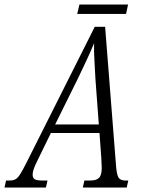

<svg xmlns="http://www.w3.org/2000/svg" viewBox="-70 -833 636 853"><path d="M-50 0 -43 -31H-29Q-13 -31 -2.5 -36Q8 -41 19 -58Q30 -75 47 -109L351 -714H397L445 -103Q448 -59 456 -45Q464 -31 487 -31H500L493 0H298L305 -31H332Q358 -31 370 -43Q382 -55 382 -88Q382 -95 381 -108.5Q380 -122 380 -132L372 -242H156L96 -119Q84 -95 79.5 -81Q75 -67 75 -57Q75 -42 84.5 -36.5Q94 -31 119 -31H141L134 0ZM277 -486 175 -280H369L354 -482Q352 -526 349.5 -565.5Q347 -605 348 -641Q333 -605 316.5 -569.5Q300 -534 277 -486ZM273 -771 283 -813H499L490 -771Z"/></svg>

Font: Noto Serif ExtraCondensed Light
Style: Italic
Weight: 300
Width: 2
Italic angle: -12°
Designer: Monotype Design Team
Foundry: Monotype Imaging Inc.
Version: Version 2.014; ttfautohint (v1.8.4.7-5d5b)